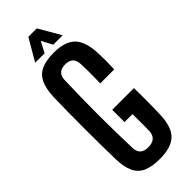

<svg xmlns="http://www.w3.org/2000/svg" viewBox="-312 -1001 1044 1044"><g transform="rotate(-45 210.5 -479.0)"><path d="M214 8.5Q153 8.5 116.2 -8.2Q79.5 -25 62.2 -61.8Q45 -98.5 43 -158Q41.5 -213 41 -274.2Q40.5 -335.5 40.5 -398.2Q40.5 -461 41 -521.8Q41.5 -582.5 43 -637Q45.5 -699 63 -736.8Q80.5 -774.5 117.2 -791.5Q154 -808.5 213.5 -808.5Q299 -808.5 338.2 -770Q377.5 -731.5 382.5 -643Q384 -612 384 -577.2Q384 -542.5 382.5 -511.5H274.5Q276 -545.5 276 -586.8Q276 -628 274.5 -662Q273 -691 257.8 -705.2Q242.5 -719.5 213.5 -719.5Q183 -719.5 167.8 -705.2Q152.5 -691 151 -662Q149 -599.5 147.8 -533.5Q146.5 -467.5 146.5 -400.5Q146.5 -333.5 147.8 -267.5Q149 -201.5 151 -139Q152.5 -109.5 167.8 -95.2Q183 -81 214 -81Q245 -81 262 -95.2Q279 -109.5 280.5 -139Q281 -158 281.2 -181.2Q281.5 -204.5 281.2 -227.2Q281 -250 280.5 -269.5H219.5V-364H386Q387.5 -322 387.2 -269Q387 -216 385 -158Q381.5 -69 341.8 -30.2Q302 8.5 214 8.5ZM104 -841 177.5 -967H242.5L315.5 -841H243L210 -904L176.5 -841Z"/></g></svg>

Font: Big Shoulders Display Thin
Style: Bold
Weight: 700
Version: Version 2.002